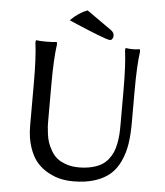

<svg xmlns="http://www.w3.org/2000/svg" viewBox="-57 -872 806 939"><g transform="rotate(5 346.0 -402.5)"><path d="M543.9 -444.8Q543.9 -572.8 534.2 -644L536.1 -654.8Q554.7 -651.9 570.8 -651.9Q587.9 -651.9 606 -654.8L607.9 -644Q598.1 -577.6 598.1 -444.8V-291Q598.1 -233.9 591.1 -188.7Q584 -143.6 565.9 -104Q547.9 -64.5 518.6 -38.6Q489.3 -12.7 443.6 2.2Q397.9 17.1 336.9 17.1Q306.6 17.1 277.8 11.2Q249 5.4 216.6 -11.7Q184.1 -28.8 159.9 -55.7Q135.7 -82.5 119.9 -129.2Q104 -175.8 104 -235.8V-444.8Q104 -572.8 94.2 -644L96.2 -654.8Q114.3 -651.9 147 -651.9Q180.2 -651.9 198.2 -654.8L200.2 -644Q189.9 -574.2 189.9 -444.8V-269Q189.9 -252 190.4 -240.2Q190.9 -228.5 194.1 -204.1Q197.3 -179.7 203.1 -162.1Q209 -144.5 221.4 -122.6Q233.9 -100.6 251 -86.7Q268.1 -72.8 295.7 -63Q323.2 -53.2 357.9 -53.2Q393.1 -53.2 421.4 -60.1Q449.7 -66.9 468.8 -78.1Q487.8 -89.4 502 -107.2Q516.1 -125 523.9 -143.1Q531.7 -161.1 536.4 -185.3Q541 -209.5 542.5 -230Q543.9 -250.5 543.9 -276.9ZM335 -821.8 457 -735.8Q472.2 -725.1 472.2 -709Q472.2 -700.2 467.5 -693.6Q462.9 -687 457 -687Q450.7 -687 434.6 -692.1Q418.5 -697.3 392.1 -707.8Q365.7 -718.3 346.4 -726.1Q327.1 -733.9 294.2 -748Q261.2 -762.2 252 -766.1Q292 -806.2 335 -821.8Z"/></g></svg>

Font: Linear Smooth Low Contrast
Style: Regular
Weight: 500
Designer: Philipp H. Poll, Flanker
Foundry: Philipp H. Poll, reworked by Flanker
Version: Version 1.010 | FøM Fix